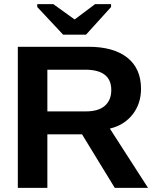

<svg xmlns="http://www.w3.org/2000/svg" viewBox="-20 -916 762 936"><path d="M210.9 -261.2V0H66.9V-688H410.6Q533.7 -688 600.6 -635Q667.5 -582 667.5 -482.9Q667.5 -410.6 626.5 -358.2Q585.4 -305.7 515.6 -289.1L701.7 0H539.6L379.9 -261.2ZM522.5 -477.1Q522.5 -576.2 395.5 -576.2H210.9V-373H399.4Q460 -373 491.2 -400.4Q522.5 -427.7 522.5 -477.1ZM521.5 -881.8 399.4 -747.1H287.6L161.6 -881.8V-896H239.7L342.8 -821.8H344.7L443.8 -896H521.5Z"/></svg>

Font: Arimo
Style: Bold
Weight: 700
Designer: Steve Matteson
Foundry: Monotype Imaging Inc.
Version: Version 1.33